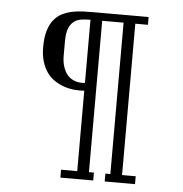

<svg xmlns="http://www.w3.org/2000/svg" viewBox="-48 -610 697 733"><g transform="rotate(5 300.0 -243.0)"><path d="M496.1 46.9V77.1H379.9V46.9H398.9V-533.2H316.9V46.9H335.9V77.1H210V46.9H272V-261.2Q252.9 -259.8 232.9 -261.7Q212.9 -263.7 193.8 -270.3Q174.8 -276.9 158 -288.1Q141.1 -299.3 128.4 -316.9Q115.7 -334.5 108.4 -358.4Q101.1 -382.3 101.1 -414.1Q101.1 -451.2 108.9 -476.6Q116.7 -502 130.1 -518.6Q143.6 -535.2 161.6 -544.2Q179.7 -553.2 200.2 -557.4Q220.7 -561.5 242.4 -562.3Q264.2 -563 285.2 -563H492.2V-533.2H443.8V46.9ZM272 -533.2Q255.4 -533.2 239.3 -531.2Q223.1 -529.3 210.4 -520.5Q197.8 -511.7 189.9 -493.7Q182.1 -475.6 182.1 -442.9V-382.8Q182.1 -379.4 182.9 -370.6Q183.6 -361.8 186.5 -350.8Q189.5 -339.8 195.3 -328.4Q201.2 -316.9 210.9 -308.1Q220.7 -299.3 235.6 -294.2Q250.5 -289.1 272 -291Z"/></g></svg>

Font: Ethiopic Sadiss
Style: Regular
Weight: 400
Designer: abass alamnehe
Foundry: Senamirmir Project
Version: Version 5.100